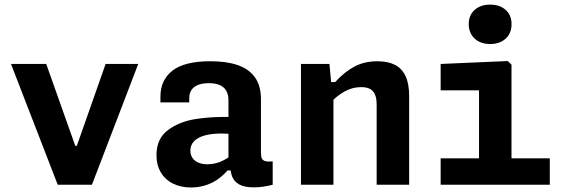

<svg xmlns="http://www.w3.org/2000/svg" viewBox="-20 -817 2520 849"><path d="M184.4 -534.2 312.8 -172.3H319.8L447 -534.2H591.3L386.5 0H235.3L28.6 -534.2Z M1133.9 -378.4V-140.8Q1133.9 -124 1138.3 -115.6Q1142.7 -107.2 1153.6 -104.4Q1164.5 -101.5 1185.8 -103.2V0Q1141 11.5 1102.3 11.5Q1060.3 11.5 1037.6 -1.5Q1014.8 -14.6 1006.5 -36.5Q998.2 -58.3 998.2 -90.3L990.2 -99.7V-372.5Q990.2 -400.1 979.5 -417.2Q968.7 -434.4 949.8 -441.7Q930.8 -449 903.9 -449.3Q877 -449.2 857.6 -442.2Q838.2 -435.2 827.6 -420.5Q817 -405.8 816.9 -383.7L816.8 -364.2H689.4V-390.1Q689.4 -463 742.5 -504.6Q795.7 -546.2 910.5 -546.2Q981.2 -546.2 1030.8 -529.3Q1080.3 -512.4 1107.1 -475.3Q1133.9 -438.2 1133.9 -378.4ZM959.7 -226.6Q915.1 -226.6 884.4 -217.8Q853.7 -209 837.8 -192.2Q821.8 -175.5 821.8 -151.1Q821.8 -132.4 831 -118.8Q840.1 -105.2 857.1 -97.9Q874.1 -90.6 897.6 -90.6Q927.5 -90.6 955.7 -102.3Q983.9 -114.1 1009.5 -135.5L1006.8 -63.2H985.6L979.2 -55.7Q959.8 -34.9 936.6 -20Q913.5 -5 884.9 3.5Q856.3 12 824.3 12Q779.1 12 744.5 -5.4Q709.8 -22.8 690.9 -55.2Q671.9 -87.5 671.9 -131Q671.9 -203.8 722.6 -241.7Q773.3 -279.7 847.4 -291Q921.4 -302.4 1008.8 -299.5L1052.3 -214.8Q1028.8 -220.1 1006.9 -223.3Q984.9 -226.6 959.7 -226.6Z M1454.5 0H1310.8V-534.2H1436.7L1445.8 -437.5H1454.5ZM1645.5 0V-355.6Q1645.5 -384.2 1637.1 -401.2Q1628.8 -418.1 1613.7 -425Q1598.7 -431.8 1577 -431.8Q1537.2 -431.8 1501.8 -411.5Q1466.4 -391.2 1433 -354.8V-454.2H1462.2Q1504.2 -500 1547.9 -523Q1591.5 -546.1 1649.1 -546.1Q1695.7 -546.1 1726.7 -530.1Q1757.7 -514.2 1773.4 -480.3Q1789.2 -446.4 1789.2 -392.7V0Z M2098.2 0V-450.8L2120.7 -417.5H1928.5V-534.2L2225.2 -547.1L2241.8 -531V0ZM1928.5 -117H2411.1V0H1928.5ZM2052.7 -710.1Q2052.7 -749.8 2078.7 -773.2Q2104.7 -796.6 2147.3 -796.6Q2190 -796.6 2216 -773.2Q2242 -749.8 2242 -710.1Q2242 -670 2216 -646.2Q2190 -622.3 2147.3 -622.3Q2119.3 -622.3 2098 -633.1Q2076.6 -643.8 2064.6 -663.8Q2052.7 -683.8 2052.7 -710.1Z"/></svg>

Font: Monaspace Neon Var
Style: Regular
Weight: 400
Designer: Riley Cran and the Lettermatic Team
Version: Version 1.000 (Monaspace Neon Var)